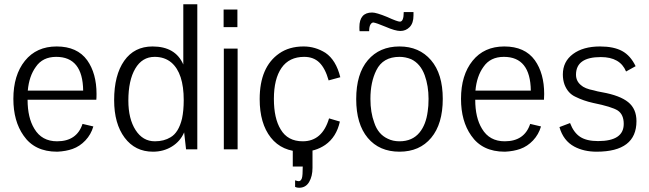

<svg xmlns="http://www.w3.org/2000/svg" viewBox="-20 -704 3057 905"><path d="M372 -277Q370 -436 245 -436Q181 -436 149 -389Q117 -345 111 -277ZM391 -420Q435 -358 435 -261Q435 -242 434 -234H110Q110 -149 142 -97Q177 -38 249 -38Q342 -38 369 -120L420 -108Q409 -70 382.5 -42Q356 -14 322 -2Q291 9 251 11H249Q143 11 91 -65Q43 -133 43 -238Q43 -350 97.5 -417.5Q152 -485 247 -485Q344 -485 391 -420Z M784 -57Q822 -79 838 -145Q846 -183 846 -232Q846 -359 788 -409Q756 -436 709 -436Q650 -436 617.5 -380.5Q585 -325 585 -230Q585 -144 619 -91Q653 -38 710 -38Q753 -38 784 -57ZM699 -485Q807 -485 844 -400V-684H910V0H857L848 -80Q830 -38 790.5 -13.5Q751 11 701 11Q617 11 567.5 -55Q518 -121 518 -232Q518 -350 565.5 -417.5Q613 -485 699 -485Z M1035 0V-475H1100V0ZM1034 -576V-659H1099V-576Z M1360 81V5H1453V87Q1453 127 1437 154Q1421 181 1390 181Q1379 181 1371 177V146Q1383 150 1388 150Q1398 150 1403 136Q1407 124 1407 81ZM1296 -452Q1343 -485 1411 -485Q1466 -485 1514 -455Q1564 -421 1584 -340L1529 -325Q1513 -382 1485.5 -409Q1458 -436 1414 -436Q1343 -436 1307 -384Q1271 -332 1271 -238Q1271 -146 1303 -94Q1336 -38 1407 -38Q1499 -38 1531 -146L1582 -131Q1566 -58 1513 -21Q1466 11 1406 11Q1309 11 1256.5 -55.5Q1204 -122 1204 -237Q1204 -388 1296 -452Z M1754 -373Q1726 -317 1726 -238Q1726 -174 1744 -126Q1762 -71 1808 -50Q1832 -38 1863 -38Q1924 -38 1958 -80Q1988 -117 1996 -179Q2000 -203 2000 -238Q2000 -299 1982 -349Q1962 -404 1918 -425Q1891 -436 1863 -436Q1785 -436 1754 -373ZM1659 -237Q1659 -356 1714 -420.5Q1769 -485 1863 -485Q1956 -485 2011.5 -420.5Q2067 -356 2067 -238Q2067 -120 2012.5 -54.5Q1958 11 1863 11Q1768 11 1713.5 -54Q1659 -119 1659 -237ZM1720 -557H1675Q1674 -561 1674 -576Q1674 -645 1734 -645Q1754 -645 1805 -624Q1853 -602 1865 -602Q1883 -602 1883 -647H1929V-631Q1929 -595 1911 -576.5Q1893 -558 1867 -558Q1843 -558 1797 -578Q1754 -596 1740 -598Q1732 -598 1726 -588Q1720 -578 1720 -557Z M2482 -277Q2480 -436 2355 -436Q2291 -436 2259 -389Q2227 -345 2221 -277ZM2501 -420Q2545 -358 2545 -261Q2545 -242 2544 -234H2220Q2220 -149 2252 -97Q2287 -38 2359 -38Q2452 -38 2479 -120L2530 -108Q2519 -70 2492.5 -42Q2466 -14 2432 -2Q2401 9 2361 11H2359Q2253 11 2201 -65Q2153 -133 2153 -238Q2153 -350 2207.5 -417.5Q2262 -485 2357 -485Q2454 -485 2501 -420Z M2931 -367Q2903 -435 2812 -435Q2695 -435 2695 -352Q2695 -322 2718 -303Q2736 -286 2779 -278Q2795 -273 2819 -269Q2902 -254 2941 -222.5Q2980 -191 2980 -133Q2980 11 2792 11Q2732 11 2687 -13Q2635 -41 2617 -105L2667 -124Q2684 -79 2714.5 -59Q2745 -39 2799 -39Q2920 -39 2920 -120Q2920 -164 2892 -183Q2864 -201 2775 -219Q2730 -229 2692 -248Q2657 -264 2641 -305Q2633 -327 2633 -353Q2633 -414 2681 -449.5Q2729 -485 2808 -485Q2873 -485 2912.5 -463.5Q2952 -442 2976 -392Z"/></svg>

Font: Pavanam
Style: Regular
Weight: 400
Designer: Tharique Azeez
Foundry: Tharique Azeez
Version: Version 1.86; ttfautohint (v1.3) -l 8 -r 50 -G 200 -x 14 -D 